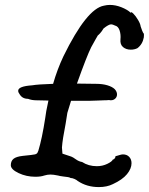

<svg xmlns="http://www.w3.org/2000/svg" viewBox="-20 -688 606 781"><path d="M565 -536Q560 -508 539 -492Q527 -486 512 -486Q493 -486 480.5 -496.5Q468 -507 470 -528Q472 -547 466.5 -564Q461 -581 448 -584Q438 -589 432 -589Q422 -589 401 -572Q394 -560 387 -552.5Q380 -545 378 -544Q376 -540 368.5 -527.5Q361 -515 351 -496Q333 -460 293 -348L371 -347Q397 -347 417 -341Q437 -335 447 -325Q456 -315 456 -304Q456 -292 446.5 -285Q437 -278 423 -281Q415 -280 402 -280Q389 -280 377 -279L345 -278H269L254 -229L247 -185Q234 -119 232 -88L234 -63L270 -51Q276 -49 288.5 -40Q301 -31 314 -29Q340 -12 374 -12Q397 -12 416.5 -21.5Q436 -31 439 -39Q443 -39 446.5 -43.5Q450 -48 450 -53Q453 -53 463.5 -56.5Q474 -60 480 -60Q496 -60 505.5 -50Q515 -40 515 -24Q515 -2 496.5 20.5Q478 43 439 61Q415 73 382 73Q333 73 296 48Q292 44 283 40Q274 36 267 36Q262 32 238 30Q222 28 216 26Q197 22 185 22Q173 22 160 26Q146 31 124 31Q87 31 55.5 16Q24 1 24 -16Q24 -33 35 -42Q46 -51 73 -54Q114 -58 122 -60Q130 -62 132.5 -67Q135 -72 136 -75Q151 -124 164 -208Q166 -229 177 -279L129 -280Q109 -280 94 -286Q70 -286 59 -306Q54 -312 54 -319Q54 -337 111 -341Q134 -345 196 -347Q213 -406 238 -459Q333 -653 403 -665Q415 -668 427 -668Q450 -668 474 -658.5Q498 -649 512 -636Q513 -642 522.5 -632.5Q532 -623 541.5 -607Q551 -591 552 -581Q555 -571 558 -564Q561 -557 562 -555Q566 -552 565.5 -545Q565 -538 565 -536Z"/></svg>

Font: Caveat
Style: Bold
Weight: 700
Designer: Pablo Impallari
Foundry: Pablo Impallari
Version: Version 1.500; ttfautohint (v1.6)